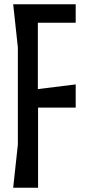

<svg xmlns="http://www.w3.org/2000/svg" viewBox="-20 -883 418 903"><path d="M42 -863 64 -660V-203L42 0H159V-377H336V-486L158 -464V-776H336V-863Z"/></svg>

Font: BackOut Medium
Style: Regular
Weight: 500
Designer: Frank Adebiaye
Foundry: Velvetyne Type Foundry
Version: Version 2.000;hotconv 1.0.109;makeotfexe 2.5.65596